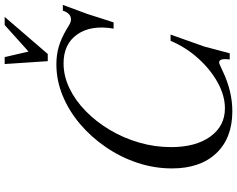

<svg xmlns="http://www.w3.org/2000/svg" viewBox="-114 -866 991 802"><g transform="rotate(-90 381.0 -464.5)"><path d="M318 11Q206 11 142.5 -56Q79 -123 79 -241Q79 -315 102.5 -385.5Q126 -456 168 -517.5Q210 -579 265 -625.5Q320 -672 383.5 -698Q447 -724 514 -724Q553 -724 587.5 -714Q622 -704 659 -682Q680 -669 687 -666Q694 -663 701 -663Q727 -663 738 -697H762L724 -594L689 -485H663Q679 -579 639 -636.5Q599 -694 518 -694Q465 -694 414 -669.5Q363 -645 318.5 -601.5Q274 -558 240 -501Q206 -444 187 -378.5Q168 -313 168 -245Q168 -142 212 -81Q256 -20 330 -20Q383 -20 437.5 -50Q492 -80 538.5 -131.5Q585 -183 612 -247H638L588 -106L560 0H534Q540 -44 522 -44Q518 -44 514.5 -42.5Q511 -41 485 -29Q401 11 318 11ZM527 -760 515 -940H544L575 -806H529L678 -940H712L557 -760Z"/></g></svg>

Font: Baskervville
Style: Italic
Weight: 400
Italic angle: -18°
Designer: ANRT
Foundry: ANRT
Version: Version 1.100